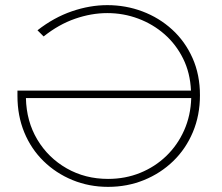

<svg xmlns="http://www.w3.org/2000/svg" viewBox="-20 -724 866 748"><path d="M401 4Q327 4 262.5 -22.5Q198 -49 149.5 -96.5Q101 -144 74.5 -208.5Q48 -273 48 -350Q48 -362 48 -371H724Q721 -440 693.5 -495.5Q666 -551 621 -590.5Q576 -630 518.5 -651.5Q461 -673 398 -673Q336 -673 272.5 -651Q209 -629 150 -582L126 -606Q190 -656 260 -680Q330 -704 398 -704Q470 -704 535 -679.5Q600 -655 650.5 -609Q701 -563 730 -498Q759 -433 759 -353Q759 -275 731.5 -209.5Q704 -144 655 -96.5Q606 -49 541 -22.5Q476 4 401 4ZM725 -342H81Q83 -251 125.5 -180Q168 -109 240 -68Q312 -27 401 -27Q468 -27 526 -50.5Q584 -74 628 -116.5Q672 -159 697.5 -216.5Q723 -274 725 -342Z"/></svg>

Font: Montserrat ExtraLight
Style: Regular
Weight: 200
Designer: Julieta Ulanovsky
Foundry: Julieta Ulanovsky
Version: Version 9.000; ttfautohint (v1.8.4.7-5d5b)